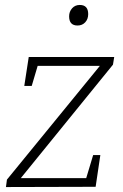

<svg xmlns="http://www.w3.org/2000/svg" viewBox="-20 -755 496 775"><path d="M385 -129 366 -1 4 0 8 -30 383 -489H132L108 -408H78L96 -525H441L436 -494L64 -36H328L356 -129ZM293 -652Q259 -652 259 -689Q259 -708 271 -721.5Q283 -735 302 -735Q336 -735 336 -698Q336 -678 324 -665Q312 -652 293 -652Z"/></svg>

Font: Bitter Light
Style: Italic
Weight: 300
Italic angle: -9°
Designer: Sol Matas, and Bitter project Authors
Foundry: Sol Matas
Version: Version 2.001